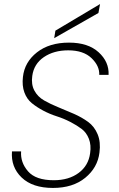

<svg xmlns="http://www.w3.org/2000/svg" viewBox="-20 -919 587 946"><path d="M470 -167Q461 -93 400 -43Q339 7 241 7Q140 7 86.5 -44.5Q33 -96 39 -173H84Q80 -119 118 -75Q156 -31 245 -31Q319 -31 367.5 -67Q416 -103 424 -164Q430 -204 418 -235Q406 -266 382 -284Q358 -302 326 -318.5Q294 -335 259.5 -346Q225 -357 193 -374Q161 -391 136.5 -411Q112 -431 100 -464Q88 -497 93 -540Q101 -613 162 -661Q223 -709 320 -709Q414 -709 466 -661.5Q518 -614 515 -550H469Q471 -594 431 -632.5Q391 -671 316 -671Q245 -671 196 -637.5Q147 -604 139 -545Q133 -503 149.5 -472.5Q166 -442 197.5 -424Q229 -406 267.5 -390.5Q306 -375 344.5 -358Q383 -341 414 -318.5Q445 -296 461 -257.5Q477 -219 470 -167ZM253 -768 473 -899 465 -855 247 -731Z"/></svg>

Font: Poppins ExtraLight
Style: Italic
Weight: 275
Italic angle: -10°
Designer: Ninad Kale (Devanagari), Jonny Pinhorn (Latin)
Foundry: Indian Type Foundry
Version: Version 3.200;PS 1.000;hotconv 16.6.54;makeotf.lib2.5.65590